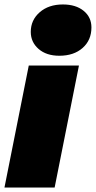

<svg xmlns="http://www.w3.org/2000/svg" viewBox="-25 -841 430 861"><path d="M104 -547H329L220 0H-5ZM113 -698Q113 -751 153 -786Q193 -821 257 -821Q315 -821 350 -792.5Q385 -764 385 -718Q385 -661 345.5 -626Q306 -591 241 -591Q183 -591 148 -621.5Q113 -652 113 -698Z"/></svg>

Font: Montserrat Alternates Black
Style: Italic
Weight: 900
Italic angle: -11.3°
Designer: Julieta Ulanovsky
Foundry: Julieta Ulanovsky
Version: Version 7.200